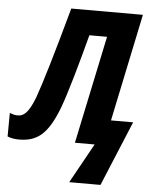

<svg xmlns="http://www.w3.org/2000/svg" viewBox="-101 -764 818 1028"><g transform="rotate(5 308.5 -250.5)"><path d="M310 213H478L623 -136H504L625 -714H240C170 -460 123 -302 94 -222C60 -134 33 -119 4 -119C-9 -119 -23 -122 -39 -129L-40 -2C-21 6 1 9 22 9C122 9 177 -38 232 -181C262 -261 307 -420 349 -580H444L322 0H428Z"/></g></svg>

Font: Noto Sans Display SemiCondensed Extra
Style: Italic
Weight: 800
Width: 4
Italic angle: -12°
Designer: Monotype Design Team
Foundry: Monotype Imaging Inc.
Version: Version 1.900